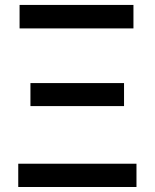

<svg xmlns="http://www.w3.org/2000/svg" viewBox="-20 -747 618 767"><path d="M52.9 0V-93H525.2V0ZM101.6 -323.2V-415.1H475.5V-323.2ZM58.2 -633.5V-727.3H513.1V-633.5Z"/></svg>

Font: InterMG Medium
Style: Regular
Weight: 500
Designer: Rasmus Andersson
Foundry: rsms
Version: Version 3.019;December 26, 2023;FontCreator 15.0.0.2955 64-b